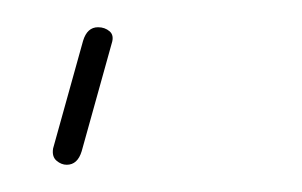

<svg xmlns="http://www.w3.org/2000/svg" viewBox="-20 -121 222 141"><path d="M29 0Q25 0 21.5 -3Q18 -6 19 -12L41 -91Q44 -101 52 -101Q57 -101 60.5 -98Q64 -95 62 -89L40 -10Q37 0 29 0Z"/></svg>

Font: Zen Loop
Style: Italic
Weight: 400
Italic angle: -15°
Designer: Yoshimichi Ohira
Foundry: A-1 Corp ZenFonts
Version: Version 1.000; ttfautohint (v1.8.3)